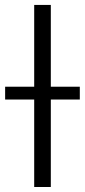

<svg xmlns="http://www.w3.org/2000/svg" viewBox="-40 -747 338 767"><path d="M278.8 -400.6H163V-727.3H96.6V-400.6H-19.5V-349.4H96.6V0H163V-349.4H278.8Z"/></svg>

Font: TID UI Light
Style: Regular
Weight: 300
Designer: The TID Project Authors
Foundry: Bakken & Bæck
Version: Version 1.001;hotconv 1.0.109;makeotfexe 2.5.65596